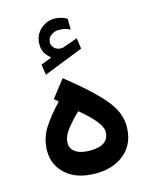

<svg xmlns="http://www.w3.org/2000/svg" viewBox="-113 -822 703 894"><g transform="rotate(-15 238.5 -375.5)"><path d="M123.5 -557.1 175.8 -577.6Q157.2 -592.8 147.7 -608.9Q138.2 -625 138.2 -650.9Q138.2 -693.4 168 -721.2Q197.8 -748.5 235.4 -748.5Q268.1 -748.5 296.4 -731.9L296.9 -679.7Q272 -692.4 242.2 -692.4Q221.7 -692.4 205.1 -680.2Q187.5 -668 187.5 -644.5Q188 -629.9 200.2 -618.4Q212.4 -606.9 230 -606.9Q232.9 -606.9 241.7 -607.9L246.1 -609.4L313.5 -633.3L320.8 -581.5L130.9 -506.3ZM156.2 -370.1 137.2 -387.2 202.1 -470.7Q252.9 -429.7 282.5 -404.3Q312 -378.9 346.2 -344.2Q380.4 -309.6 400.4 -279.3Q432.1 -230.5 432.1 -176.8Q432.1 -95.7 378.4 -48.8Q324.2 -2 238.3 -2Q146.5 -2 95.7 -47.4Q44.4 -92.3 44.4 -161.1Q44.4 -219.2 74.7 -268.6Q104 -315.4 156.2 -370.1ZM331.1 -178.7Q331.1 -222.2 232.4 -303.2Q194.3 -266.6 171.4 -236.3Q146 -203.6 146 -171.9Q146 -145 169.7 -128.4Q193.4 -111.8 237.8 -111.8Q331.1 -111.8 331.1 -178.7Z"/></g></svg>

Font: Vazirmatn UI FD NL Medium
Style: Regular
Weight: 500
Designer: Saber Rastikerdar
Foundry: Saber Rastikerdar
Version: Version 33.003